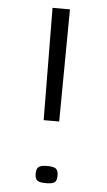

<svg xmlns="http://www.w3.org/2000/svg" viewBox="-53 -775 454 813"><g transform="rotate(5 173.5 -369.0)"><path d="M141 -263 137 -740H211L207 -263ZM127 -34Q127 -55 136.5 -63Q146 -71 173 -71Q201 -71 210.5 -63Q220 -55 220 -34Q220 -13 210.5 -5.5Q201 2 173 2Q147 2 137 -5.5Q127 -13 127 -34Z"/></g></svg>

Font: Georama ExtraExtended Light
Style: Regular
Weight: 300
Width: 8
Designer: Jean-Baptiste Levee
Foundry: Production Type
Version: Version 1.000